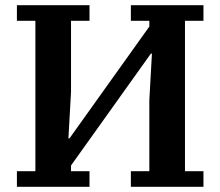

<svg xmlns="http://www.w3.org/2000/svg" viewBox="-20 -718 847 738"><path d="M45 -60H116V-638H45V-698H324V-638H253V-365L243 -186H247L554 -616V-638H483V-698H762V-638H691V-60H762V0H483V-60H554V-333L564 -512H560L253 -82V-60H324V0H45Z"/></svg>

Font: IBM Plex Serif SmBld
Style: Regular
Weight: 600
Designer: Mike Abbink, Paul van der Laan, Pieter van Rosmalen
Foundry: Bold Monday
Version: Version 3.001